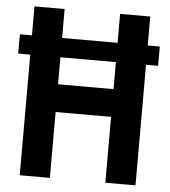

<svg xmlns="http://www.w3.org/2000/svg" viewBox="-51 -746 702 793"><g transform="rotate(5 300.0 -350.0)"><path d="M60 0H185V-273H415V0H540V-700H415V-388H185V-700H60ZM10 -500H590V-580H10Z"/></g></svg>

Font: CommitMonoV143 ExtLt
Style: Regular
Weight: 200
Monospace: yes
Designer: Eigil Nikolajsen
Foundry: Eigil Nikolajsen
Version: Version 1.143